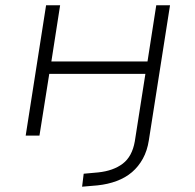

<svg xmlns="http://www.w3.org/2000/svg" viewBox="-20 -512 738 725"><path d="M290 193 296 144 351 139Q408 133 443.5 106Q479 79 489 22L529 -233H166L129 0H77L154 -492H207L174 -280H537L570 -492H622L542 18Q536 57 519.5 87Q503 117 478.5 138Q454 159 420.5 171.5Q387 184 348 188Z"/></svg>

Font: Nunito Sans 7pt SemiExpanded ExtraLight
Style: Italic
Weight: 250
Width: 6
Italic angle: -9°
Designer: Vernon Adams
Foundry: Vernon Adams
Version: Version 3.101;gftools[0.9.27]